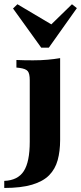

<svg xmlns="http://www.w3.org/2000/svg" viewBox="-59 -705 389 917"><path d="M83.1 -209.7V-321.8Q83.1 -353.2 73.8 -364.9Q64.5 -376.6 34.7 -380.6L19.4 -382.3V-418.5Q39.5 -417.7 57.3 -417.3Q75 -416.9 98.4 -416.9Q137.1 -416.9 168.5 -419.8Q200 -422.6 228.2 -427.4V-418.5V-209.7ZM-38.7 192.7V158.9Q25.8 156.5 54.4 112.5Q83.1 68.5 83.1 -28.2V-209.7H228.2V-36.3Q228.2 16.9 216.5 59.7Q204.8 102.4 175.8 131.9Q146.8 161.3 94.4 177Q41.9 192.7 -38.7 192.7ZM284.7 -684.7 308.1 -666.1 174.2 -477.4H137.9L3.2 -664.5L24.2 -684.7L210.5 -574.2L155.6 -558.9Z"/></svg>

Font: Playfair 9pt Black
Style: Regular
Weight: 900
Designer: Claus Eggers Sørensen
Foundry: Claus Eggers Sørensen
Version: Version 2.203